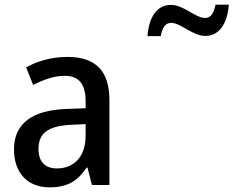

<svg xmlns="http://www.w3.org/2000/svg" viewBox="-20 -793 1001 823"><path d="M612 -638H669C676 -677 690 -695 714 -695C754 -695 806 -639 860 -639C917 -639 954 -687 961 -773H904C896 -735 883 -716 859 -716C817 -716 768 -772 713 -772C650 -772 618 -716 612 -638ZM269 -549C201 -549 139 -531 92 -504L122 -429C166 -451 211 -468 257 -468C315 -468 347 -437 347 -358V-329L266 -326C116 -321 40 -262 40 -153C40 -51 99 10 192 10C270 10 312 -17 352 -75H355L374 0H449V-364C449 -488 391 -549 269 -549ZM284 -258 347 -261V-211C347 -119 295 -71 224 -71C176 -71 145 -97 145 -155C145 -219 182 -253 284 -258Z"/></svg>

Font: Noto Sans Thai Looped SemiCondensed Medium
Style: Regular
Weight: 500
Width: 4
Designer: Sasikarn Vongin, Ben Mitchell
Foundry: The Fontpad Ltd
Version: Version 1.001